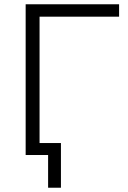

<svg xmlns="http://www.w3.org/2000/svg" viewBox="-20 -725 598 898"><path d="M205 153V0H102V-56H265V153ZM100 0V-705H537V-647H165V0Z"/></svg>

Font: Nunito Sans 10pt Light
Style: Regular
Weight: 300
Designer: Vernon Adams
Foundry: Vernon Adams
Version: Version 3.101;gftools[0.9.27]